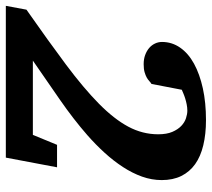

<svg xmlns="http://www.w3.org/2000/svg" viewBox="-75 -673 727 659"><g transform="rotate(90 288.5 -343.5)"><path d="M577.1 -535.2Q577.1 -501 565.2 -467.5Q553.2 -434.1 532.2 -401.9Q511.2 -369.6 483.2 -338.9Q455.1 -308.1 422.9 -279.8Q368.7 -232.4 301.8 -186Q234.9 -139.6 167 -92.8H421.9L456.1 -175.8H533.2L500 0H-21L-7.8 -70.8Q101.1 -147 181.4 -207Q261.7 -267.1 314.7 -319.3Q367.7 -371.6 393.8 -420.4Q419.9 -469.2 419.9 -522.9Q419.9 -552.2 411.6 -571.5Q403.3 -590.8 391.1 -602.3Q378.9 -613.8 364.7 -618.4Q350.6 -623 338.9 -623Q328.1 -623 317.4 -620.8Q306.6 -618.7 297.1 -615.7Q287.6 -612.8 279.8 -609.4Q272 -606 267.1 -604L247.1 -500Q242.2 -497.1 237.3 -492.4Q232.4 -487.8 225.1 -483.6Q217.8 -479.5 206.8 -476.3Q195.8 -473.1 179.2 -473.1Q161.6 -473.1 147.7 -478.3Q133.8 -483.4 123.8 -491.9Q113.8 -500.5 108.4 -512Q103 -523.4 103 -536.1Q103 -570.3 122.6 -598.4Q142.1 -626.5 177.7 -646Q213.4 -665.5 262.5 -676.3Q311.5 -687 371.1 -687Q419.4 -687 457.8 -677.7Q496.1 -668.5 522.5 -649.7Q548.8 -630.9 563 -602.3Q577.1 -573.7 577.1 -535.2Z"/></g></svg>

Font: Charis SIL APac
Style: Bold Italic
Weight: 700
Italic angle: -11°
Foundry: SIL International
Version: Version 5.000